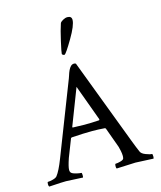

<svg xmlns="http://www.w3.org/2000/svg" viewBox="-132 -1012 932 1111"><g transform="rotate(-15 334.0 -457.0)"><path d="M377.9 -917Q403.3 -917 403.3 -894.5Q403.3 -862.3 359.9 -788.6Q316.4 -714.8 306.6 -710.9H303.7Q300.8 -710.9 296.4 -713.9Q292 -716.8 292 -719.7Q292 -729.5 306.2 -792.5Q320.3 -855.5 333 -892.6Q335.9 -900.4 350.6 -908.7Q365.2 -917 377.9 -917ZM356.4 -644.5 551.8 -128.9Q569.3 -83 580.1 -58.6Q585.9 -43.9 610.4 -34.7Q634.8 -25.4 646.5 -25.4Q650.4 -25.4 650.4 -6.8Q650.4 -2.9 648.4 2.9Q550.8 -2 541 -2Q540 -2 427.7 2.9Q423.8 -1 424.3 -13.2Q424.8 -25.4 428.7 -25.4Q440.4 -25.4 458 -30.3Q475.6 -35.2 478.5 -43Q480.5 -50.8 480.5 -58.6Q480.5 -71.3 477.1 -88.4Q473.6 -105.5 470.7 -115.2L466.8 -126L426.8 -236.3Q423.8 -240.2 420.9 -240.2Q382.8 -243.2 346.7 -243.2Q295.9 -243.2 222.7 -238.3L217.8 -235.4L175.8 -127.9Q159.2 -79.1 159.2 -60.5Q159.2 -46.9 167 -41Q175.8 -34.2 195.3 -29.8Q214.8 -25.4 223.6 -25.4Q226.6 -25.4 227.1 -13.7Q227.5 -2 225.6 2.9Q127.9 -2 125 -2Q105.5 -2 90.8 -1Q76.2 0 58.1 1Q40 2 23.4 2.9Q19.5 -1 19.5 -11.7Q19.5 -25.4 23.4 -25.4Q35.2 -25.4 53.7 -30.3Q72.3 -35.2 79.1 -43.9Q99.6 -70.3 125 -135.7L294.9 -572.3Q296.9 -577.1 300.3 -587.9Q303.7 -598.6 305.7 -604Q307.6 -609.4 311.5 -617.7Q315.4 -626 318.4 -629.9Q321.3 -633.8 325.7 -638.7Q330.1 -643.6 335.4 -645.5Q340.8 -647.5 347.7 -647.5ZM243.2 -292Q293.9 -290 312.5 -290Q355.5 -290 401.4 -293L404.3 -297.9L325.2 -513.7L241.2 -295.9Q241.2 -292 243.2 -292Z"/></g></svg>

Font: Crimson Text
Style: Regular
Weight: 400
Version: Version 0.13